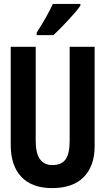

<svg xmlns="http://www.w3.org/2000/svg" viewBox="-20 -954 540 984"><path d="M254 -774Q288 -806 330 -851Q372 -896 392 -925V-934H251Q235 -900 214.5 -863.5Q194 -827 168 -787V-774ZM465 -204V-714H337V-233Q337 -166 316 -137Q295 -108 248 -108Q163 -108 163 -232V-714H35V-211Q35 -105 89.5 -47.5Q144 10 247 10Q354 10 409.5 -47Q465 -104 465 -204Z"/></svg>

Font: Noto Sans Mono UI Condensed
Style: Bold
Weight: 700
Width: 3
Designer: Monotype Design team
Foundry: Monotype Imaging Inc.
Version: 1.000